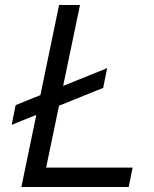

<svg xmlns="http://www.w3.org/2000/svg" viewBox="-20 -749 616 769"><path d="M65.6 0 216.6 -729H300.4L162.3 -65.9L152.6 -77.6H511.1L495.6 0ZM26.7 -249 42.6 -328 409.1 -476.1 393.3 -397.1Z"/></svg>

Font: Mona Sans ExtraLight
Style: Italic
Weight: 200
Italic angle: -11.6951°
Designer: Deni Anggara
Foundry: GitHub
Version: Version 2.000